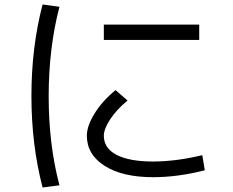

<svg xmlns="http://www.w3.org/2000/svg" viewBox="-20 -788 1040 856"><path d="M442.9 -609.9V-678.2H868.2V-609.9ZM245.1 -757.8Q197.3 -575.7 197 -359.9Q196.8 -144 245.1 38.1L169.9 47.9Q120.1 -142.1 120.1 -360.1Q120.1 -578.1 169.9 -768.1ZM881.8 -96.2 893.1 -28.8Q772 2 663.1 2Q525.9 2 446.5 -48.6Q367.2 -99.1 367.2 -183.1Q367.2 -226.1 401.6 -282Q436 -337.9 495.1 -386.2L548.8 -339.8Q500 -299.8 471.4 -256.3Q442.9 -212.9 442.9 -183.1Q442.9 -127 500 -97.4Q557.1 -67.9 663.1 -67.9Q766.6 -68.4 881.8 -96.2Z"/></svg>

Font: WebKoruri
Style: Regular
Weight: 400
Foundry: lindwurm / mohemohe
Version: Version 1.00